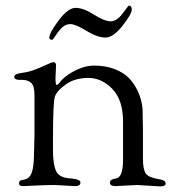

<svg xmlns="http://www.w3.org/2000/svg" viewBox="-20 -664 631 685"><path d="M156 -530C156 -524.7 159.3 -522 166 -522C168 -522 171.8 -526.7 177.5 -536C183.2 -545.3 190.5 -554.7 199.5 -564C208.5 -573.3 219 -578 231 -578C243 -578 262.2 -570 288.5 -554C314.8 -538 337.3 -530 356 -530C374.7 -530 395 -544 417 -572C439 -600 450 -619 450 -629C450 -639 446.7 -644 440 -644C438.7 -644 431.2 -634.7 417.5 -616C403.8 -597.3 389.7 -588 375 -588C360.3 -588 340.3 -596 315 -612C289.7 -628 268 -636 250 -636C232 -636 211.8 -621.2 189.5 -591.5C167.2 -561.8 156 -541.3 156 -530ZM248 0C260.7 0 267 -4.3 267 -13C267 -18.3 261.8 -22.2 251.5 -24.5C241.2 -26.8 232.7 -28 226 -28C202 -30 186.5 -39 179.5 -55C172.5 -71 169 -95.7 169 -129V-167C169 -255.7 171.3 -306.7 176 -320C180.7 -333.3 193.7 -347.7 215 -363C236.3 -378.3 263 -386 295 -386C327 -386 355.7 -372.8 381 -346.5C406.3 -320.2 419 -281.3 419 -230V-95C419 -55 411.7 -32.7 397 -28L384 -25C376 -23 372 -19 372 -13C372 -4.3 378.7 0 392 0L469 -4L551 1C564.3 1 571 -2.3 571 -9C571 -17 564.3 -22 551 -24C524.3 -28 507.5 -34.8 500.5 -44.5C493.5 -54.2 490 -71.7 490 -97V-199L489 -252V-262C489 -290 482.3 -317.3 469 -344C461 -360 451 -374.2 439 -386.5C427 -398.8 410.3 -409.2 389 -417.5C367.7 -425.8 343.3 -430 316 -430C288.7 -430 260 -420.7 230 -402C213.3 -392 200 -380 190 -366C187.3 -362.7 184.7 -361 182 -361C179.3 -361 178 -369.7 178 -387L180 -430C180 -438 177 -442 171 -442H169C166.3 -442 160.8 -440 152.5 -436C144.2 -432 133.2 -427.2 119.5 -421.5C105.8 -415.8 94.8 -411.8 86.5 -409.5C78.2 -407.2 66.8 -405 52.5 -403C38.2 -401 31 -396.7 31 -390C31 -382.7 37.3 -379 50 -379H60C73.3 -379 83.8 -375.3 91.5 -368C99.2 -360.7 103 -346.3 103 -325V-181C103 -168.3 102.3 -141.8 101 -101.5C99.7 -61.2 92.7 -37 80 -29C75.3 -25.7 70.5 -23.7 65.5 -23C60.5 -22.3 56.3 -21.3 53 -20C49.7 -18.7 48 -15 48 -9C48 -3 53 0 63 0L106 -2C134.7 -3.3 157.7 -4 175 -4Z"/></svg>

Font: Sorts Mill Goudy
Style: Regular
Weight: 400
Version: Version 003.101